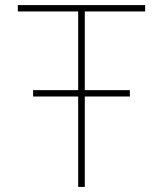

<svg xmlns="http://www.w3.org/2000/svg" viewBox="-20 -734 640 754"><path d="M287 0V-355H110V-380H287V-689H50V-714H550V-689H313V-380H490V-355H313V0Z"/></svg>

Font: Noto Sans Mono Thin
Style: Regular
Weight: 100
Designer: Monotype Design Team
Foundry: Monotype Imaging Inc.
Version: Version 2.014